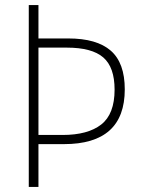

<svg xmlns="http://www.w3.org/2000/svg" viewBox="-20 -734 555 754"><path d="M470 -383Q470 -168 231 -168H131V0H93V-714H131V-583H248Q360 -583 415 -535Q470 -487 470 -383ZM226 -204Q325 -204 377.5 -245Q430 -286 430 -382Q430 -470 385.5 -508.5Q341 -547 242 -547H131V-204Z"/></svg>

Font: Noto Sans Lao Looped SemiCondensed ExtraLight
Style: Regular
Weight: 200
Width: 4
Designer: Mark Frömberg, Ben Mitchell
Foundry: The Fontpad Ltd
Version: Version 1.002; ttfautohint (v1.8.4.7-5d5b)